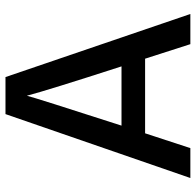

<svg xmlns="http://www.w3.org/2000/svg" viewBox="-27 -687 714 700"><g transform="rotate(-90 330.0 -337.0)"><path d="M140 0H31L264 -674H399L629 0H519L466 -165H194ZM331 -596Q324 -567 222 -251H438Q351 -520 331 -596Z"/></g></svg>

Font: Hind Guntur Medium
Style: Regular
Weight: 500
Designer: Manushi Parikh, Hitesh Malaviya
Foundry: Indian Type Foundry
Version: Version 1.000;PS 1.0;hotconv 1.0.86;makeotf.lib2.5.63406; tt